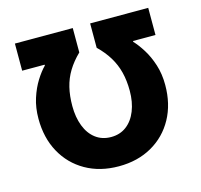

<svg xmlns="http://www.w3.org/2000/svg" viewBox="-98 -757 914 875"><g transform="rotate(-15 359.0 -319.5)"><path d="M674 -651V-523H568V-519Q588 -498 609 -464.5Q630 -431 644 -387.5Q658 -344 658 -292Q658 -202 620.5 -133.5Q583 -65 515.5 -26.5Q448 12 359 12Q270 12 202.5 -26.5Q135 -65 97.5 -133.5Q60 -202 60 -292Q60 -344 74 -387.5Q88 -431 109 -464.5Q130 -498 151 -519V-523H45V-651H318V-536Q285 -504 264 -469.5Q243 -435 233.5 -395.5Q224 -356 224 -308Q224 -255 240 -213.5Q256 -172 286.5 -149Q317 -126 359 -126Q401 -126 431.5 -149Q462 -172 478.5 -213.5Q495 -255 495 -308Q495 -356 485 -395.5Q475 -435 454 -469.5Q433 -504 400 -536V-651Z"/></g></svg>

Font: Source Sans 3 ExtraLight ExtraBold
Style: Regular
Weight: 800
Version: Version 3.052;hotconv 1.1.0;makeotfexe 2.6.0